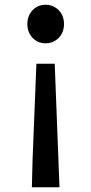

<svg xmlns="http://www.w3.org/2000/svg" viewBox="-20 -584 383 807"><path d="M117 84 133 -316H210L230 203H114ZM117 -425Q95 -448 95 -483Q95 -518 117 -541Q139 -564 171 -564Q204 -564 227 -541Q249 -518 249 -483Q249 -448 227 -425Q204 -402 171 -402Q139 -402 117 -425Z"/></svg>

Font: `nÑOSM
Style: Regular
Weight: 500
Designer: Ryoko NISHIZUKA ¬âXZm¬º[P (kana & ideographs); Paul D. Hunt (Latin, Greek & Cyrillic); Wenlong ZHANG _ e¬á¬ü¬ô (bopomof
Foundry: Adobe Systems Incorporated
Version: Version 1.00 June 24, 2014, initial release